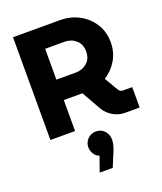

<svg xmlns="http://www.w3.org/2000/svg" viewBox="-177 -812 1037 1229"><g transform="rotate(-20 342.0 -198.0)"><path d="M61 0V-700H381Q452 -700 510 -669Q568 -638 603 -583Q638 -528 638 -456Q638 -389 606 -335Q574 -281 522 -249L578 -154Q588 -139 607 -139H669V0H571Q526 0 489 -22Q452 -44 431 -78L356 -211H229V0ZM229 -350H362Q406 -350 438 -377.5Q470 -405 470 -455Q470 -504 438 -532Q406 -560 362 -560H229ZM286 304 322 202Q298 193 285.5 171.5Q273 150 273 128Q273 94 296.5 71Q320 48 352 48Q389 48 411 73Q433 98 433 132Q433 162 416 205L375 304Z"/></g></svg>

Font: MuseoModerno
Style: Bold
Weight: 700
Designer: Pablo Cosgaya, Héctor Gatti, Marcela Romero, and the Authors of The MuseoModerno Project.
Foundry: Omnibus-Type Team
Version: Version 1.001